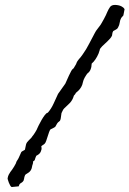

<svg xmlns="http://www.w3.org/2000/svg" viewBox="-20 -732 529 785"><path d="M11.2 -3.4Q12.7 -11.7 15.6 -17.6Q18.6 -23.4 22.2 -28.6Q25.9 -33.7 29.8 -38.8Q33.7 -43.9 37.6 -50.8L44.9 -64Q46.9 -71.8 50.3 -76.2Q53.7 -80.6 56.6 -86.9L66.9 -109.9Q66.9 -110.8 69.1 -112.3Q71.3 -113.8 74 -115.2Q76.7 -116.7 79.1 -117.9Q81.5 -119.1 82 -120.1L86.4 -141.1Q87.9 -147 91.3 -151.1Q94.7 -155.3 98.6 -159.2Q102.5 -163.1 106.2 -166.7Q109.9 -170.4 112.3 -174.8Q114.3 -176.8 117.7 -181.6Q121.1 -186.5 124.3 -191.7Q127.4 -196.8 129.9 -201.4Q132.3 -206.1 132.8 -208Q133.3 -209.5 138.2 -219.5Q143.1 -229.5 149.7 -241Q156.2 -252.4 163.3 -261.7Q170.4 -271 175.3 -271Q189.5 -287.1 199.2 -308.6Q209 -330.1 217.3 -348.1L247.1 -390.1Q256.3 -411.1 262 -423.3Q267.6 -435.5 271.2 -441.7Q274.9 -447.8 277.1 -449.7Q279.3 -451.7 280.8 -452.6L291 -469.7Q293.5 -477.1 296.4 -481.7Q299.3 -486.3 302.7 -490.2Q306.2 -494.1 309.8 -498.3Q313.5 -502.4 317.9 -509.3Q333 -530.3 344.2 -552.7Q355.5 -575.2 367.7 -597.2Q372.1 -606 378.2 -613.3Q384.3 -620.6 391.1 -630.4Q392.6 -632.3 396.2 -638.9Q399.9 -645.5 404.3 -653.3Q408.7 -661.1 412.6 -669.4Q416.5 -677.7 418.9 -683.6Q423.8 -694.8 429.9 -703.4Q436 -711.9 450.2 -711.9Q456.5 -711.9 463.9 -710.4Q470.2 -709.5 478 -705.3Q485.8 -701.2 489.3 -694.3L484.4 -668.9Q483.4 -668 480 -663.8Q476.6 -659.7 475.6 -658.7Q470.7 -649.9 469.5 -639.9Q468.3 -629.9 462.9 -620.1Q460 -613.8 454.8 -611.6Q449.7 -609.4 442.9 -605Q440.9 -601.6 439.9 -598.4Q439 -595.2 438 -586.4Q435.5 -580.6 430.4 -574.7Q425.3 -568.8 419.4 -563.2Q413.6 -557.6 408 -552.5Q402.3 -547.4 397.9 -543Q387.7 -532.7 387.7 -527.8V-527.3L382.8 -512.7Q377.4 -500 370.1 -489.3Q362.8 -478.5 355 -472.2Q354 -467.8 354 -464.4Q354 -460.9 353.5 -458.5Q351.6 -450.7 349.4 -446Q347.2 -441.4 345 -438.7Q342.8 -436 340.6 -434.3Q338.4 -432.6 336.4 -430.7Q335 -428.2 332 -424.1Q329.1 -419.9 326.4 -415Q323.7 -410.2 321.8 -405.3Q319.8 -400.4 319.3 -397Q316.9 -384.3 312 -376.2Q307.1 -368.2 302.5 -363.3Q297.9 -358.4 293.9 -355.5Q290 -352.5 289.1 -350.6Q289.1 -348.6 286.1 -345.5Q283.2 -342.3 282.2 -341.3Q279.3 -331.5 275.4 -324.5Q271.5 -317.4 266.4 -311.8Q261.2 -306.2 255.1 -300.8Q249 -295.4 242.7 -289.1Q238.3 -284.7 236.1 -279.3Q233.9 -273.9 231.4 -269.5Q229.5 -253.9 228.3 -247.8Q227.1 -241.7 225.1 -238.3Q215.8 -231.9 211.9 -224.1Q208 -216.3 207 -215.3Q206.5 -213.9 203.6 -211.9Q200.7 -210 197.3 -208.3Q193.8 -206.5 190.9 -205.1Q188 -203.6 187 -203.6Q183.6 -200.2 180.7 -191.9Q177.7 -183.6 174.8 -174.1Q171.9 -164.6 168.9 -156.2Q166 -147.9 162.6 -144.5Q161.6 -143.1 159.2 -141.6Q156.7 -140.1 154.3 -138.4Q151.9 -136.7 150.1 -135.3Q148.4 -133.8 148.9 -132.8Q149.9 -129.4 149.9 -127.4Q149.9 -125.5 149.9 -123.5Q149.9 -120.6 148.9 -119.1Q146.5 -107.9 139.4 -102.3Q132.3 -96.7 128.4 -95.2Q124 -85.4 122.8 -80.1Q121.6 -74.7 115.7 -72.8Q115.2 -70.8 115 -66.4Q114.7 -62 112.3 -56.6Q111.3 -49.3 109.6 -44.2Q107.9 -39.1 105.2 -34.9Q102.5 -30.8 98.1 -27.3Q93.8 -23.9 87.4 -20.5Q84 -18.6 82.3 -15.4Q80.6 -12.2 79.8 -8.5Q79.1 -4.9 78.4 -1Q77.6 2.9 76.2 6.8Q72.3 12.2 69.6 13.9Q66.9 15.6 64.7 16.8Q62.5 18.1 60.5 20.5Q58.6 22.9 56.6 29.8L27.8 32.7Q24.9 31.7 21.7 26.4Q18.6 21 16.1 14.6Q13.7 8.3 12.2 2.9Q10.7 -2.4 11.2 -3.4Z"/></svg>

Font: IM FELL English SC
Style: Regular
Weight: 400
Designer: Igino Marini
Foundry: Igino Marini
Version: 3.00